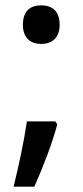

<svg xmlns="http://www.w3.org/2000/svg" viewBox="-20 -572 313 721"><path d="M66 -479C66 -428 96 -407 135 -407C173 -407 204 -428 204 -479C204 -533 173 -552 135 -552C96 -552 66 -533 66 -479ZM195 -105 188 -116H81C71 -46 50 53 31 129H109C141 57 177 -35 195 -105Z"/></svg>

Font: Noto Sans Gujarati Medium
Style: Regular
Weight: 500
Designer: Jelle Bosma - Monotype Design Team, Universal Thirst
Foundry: Monotype Imaging Inc.
Version: Version 2.106